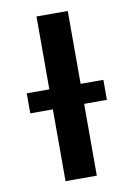

<svg xmlns="http://www.w3.org/2000/svg" viewBox="-83 -781 585 835"><g transform="rotate(-10 209.5 -363.5)"><path d="M275.9 -727.3V0H137.8V-727.3ZM376.4 -405.5V-317.1H38V-405.5Z"/></g></svg>

Font: Interface
Style: Bold
Weight: 700
Designer: Rasmus Andersson
Foundry: rsms
Version: Version 1.8